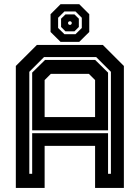

<svg xmlns="http://www.w3.org/2000/svg" viewBox="-20 -920 684 940"><path d="M57.5 0V-597L160.5 -700H483.5L586.5 -597V0H445.5V-206H198.5V0ZM123.5 -69H137.5V-268H509V-69H523V-568.5L451 -640.5H195.5L123.5 -568.5ZM198.5 -347H445.5V-528L415 -558.5H229L198.5 -528ZM137.5 -282V-564.5L200.5 -626.5H446L509 -564.5V-282ZM276.5 -715 227.5 -763.5V-850.5L276.5 -899.5H368L417 -850.5V-763.5L368 -715ZM295.5 -752.5H349.5L380.5 -783V-833L349.5 -864H295.5L264.5 -833V-783ZM300.5 -766.5 279 -788V-828.5L300.5 -849.5H344.5L366 -828.5V-788L344.5 -766.5ZM318 -798.5H326.5L331 -803.5V-811L326.5 -815.5H318L313.5 -811V-803.5Z"/></svg>

Font: Tourney Thin
Style: Bold
Weight: 700
Version: Version 1.015